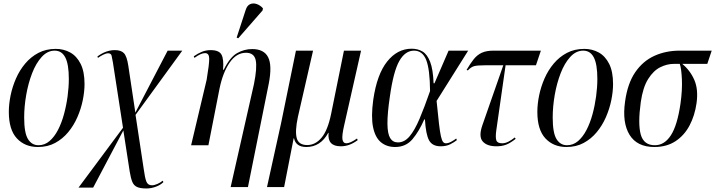

<svg xmlns="http://www.w3.org/2000/svg" viewBox="-20 -823 4053 1088"><path d="M195 10Q121 10 75.5 -39Q30 -88 30 -189Q30 -233 40 -282Q50 -331 70.5 -378Q91 -425 123 -463Q155 -501 198 -523.5Q241 -546 296 -546Q341 -546 378 -525.5Q415 -505 437 -461Q459 -417 459 -347Q459 -304 449 -255Q439 -206 418.5 -159Q398 -112 366.5 -74Q335 -36 292.5 -13Q250 10 195 10ZM198 0Q233 0 260.5 -23.5Q288 -47 308.5 -86.5Q329 -126 342.5 -175.5Q356 -225 363 -277Q370 -329 370 -376Q370 -459 350 -497.5Q330 -536 290 -536Q249 -536 216.5 -500.5Q184 -465 162 -408Q140 -351 128.5 -285Q117 -219 117 -157Q117 -70 138.5 -35Q160 0 198 0Z M810 245Q775 245 756.5 236.5Q738 228 729.5 207Q721 186 715 149L679 -84L508 240H425L677 -99L620 -468Q616 -493 612.5 -507Q609 -521 593 -521Q581 -521 565 -513Q549 -505 535 -495L532 -503Q580 -539 631 -539Q666 -539 682.5 -521.5Q699 -504 707 -451L747 -185L930 -536H1013L748 -172L794 132Q801 185 809.5 206Q818 227 841 227Q854 227 871.5 219.5Q889 212 902 201L906 209Q890 225 863.5 235Q837 245 810 245Z M1287 237 1419 -346Q1438 -440 1429 -482Q1420 -524 1374 -524Q1320 -524 1281.5 -468.5Q1243 -413 1224 -321L1161 0H1063L1151 -371Q1166 -460 1165.5 -491Q1165 -522 1142 -522Q1118 -522 1082 -495L1078 -504Q1101 -520 1124 -529.5Q1147 -539 1174 -539Q1221 -539 1235 -513.5Q1249 -488 1244 -428H1248Q1283 -499 1323.5 -522Q1364 -545 1409 -545Q1476 -545 1499.5 -498.5Q1523 -452 1503 -349L1385 237ZM1330 -606 1321 -610 1372 -766Q1380 -792 1397.5 -799.5Q1415 -807 1435 -800Q1455 -793 1470 -776L1468 -764Z M1493 237 1573 -126 1657 -536H1754L1668 -160Q1651 -80 1661.5 -40.5Q1672 -1 1721 -1Q1767 -1 1802 -42.5Q1837 -84 1856 -176L1929 -536H2026L1931 -116Q1917 -56 1920.5 -33.5Q1924 -11 1943 -11Q1964 -11 2003 -38L2007 -29Q1986 -13 1962 -3.5Q1938 6 1911 6Q1834 6 1842 -70H1840Q1796 10 1716 10Q1657 10 1646 -39H1644L1590 237Z M2219 10Q2171 10 2138.5 -17Q2106 -44 2094 -102.5Q2082 -161 2095 -257Q2116 -402 2174 -474.5Q2232 -547 2313 -547Q2348 -547 2374.5 -531Q2401 -515 2417.5 -472.5Q2434 -430 2437 -351H2442L2522 -536H2633L2454 -251Q2462 -171 2467.5 -123Q2473 -75 2478.5 -51Q2484 -27 2490.5 -19Q2497 -11 2507 -11Q2521 -11 2538 -20.5Q2555 -30 2565 -38L2569 -29Q2554 -17 2531.5 -5.5Q2509 6 2477 6Q2430 6 2411.5 -27.5Q2393 -61 2388 -146H2384Q2355 -79 2317.5 -34.5Q2280 10 2219 10ZM2235 -16Q2272 -16 2301 -50.5Q2330 -85 2357.5 -150Q2385 -215 2417 -307Q2416 -431 2395 -483.5Q2374 -536 2326 -536Q2276 -536 2242.5 -477Q2209 -418 2189 -274Q2175 -179 2175.5 -122Q2176 -65 2191 -40.5Q2206 -16 2235 -16Z M2793 6Q2739 6 2715 -22Q2691 -50 2714 -115L2832 -453H2727Q2686 -453 2668 -448.5Q2650 -444 2631 -424L2624 -427Q2645 -463 2664.5 -487.5Q2684 -512 2710 -524Q2736 -536 2776 -536H3045L3017 -453H2845L2792 -82Q2787 -45 2792.5 -28Q2798 -11 2826 -11Q2843 -11 2861.5 -20.5Q2880 -30 2897 -44L2902 -36Q2870 -11 2846.5 -2.5Q2823 6 2793 6Z M3190 10Q3116 10 3070.5 -39Q3025 -88 3025 -189Q3025 -233 3035 -282Q3045 -331 3065.5 -378Q3086 -425 3118 -463Q3150 -501 3193 -523.5Q3236 -546 3291 -546Q3336 -546 3373 -525.5Q3410 -505 3432 -461Q3454 -417 3454 -347Q3454 -304 3444 -255Q3434 -206 3413.5 -159Q3393 -112 3361.5 -74Q3330 -36 3287.5 -13Q3245 10 3190 10ZM3193 0Q3228 0 3255.5 -23.5Q3283 -47 3303.5 -86.5Q3324 -126 3337.5 -175.5Q3351 -225 3358 -277Q3365 -329 3365 -376Q3365 -459 3345 -497.5Q3325 -536 3285 -536Q3244 -536 3211.5 -500.5Q3179 -465 3157 -408Q3135 -351 3123.5 -285Q3112 -219 3112 -157Q3112 -70 3133.5 -35Q3155 0 3193 0Z M3688 10Q3590 10 3547.5 -59Q3505 -128 3522 -247Q3536 -350 3579.5 -413.5Q3623 -477 3688 -506.5Q3753 -536 3831 -536H4013L3988 -461H3846Q3891 -424 3914.5 -370Q3938 -316 3927 -238Q3917 -168 3887.5 -112Q3858 -56 3808 -23Q3758 10 3688 10ZM3691 0Q3745 0 3781.5 -56Q3818 -112 3836 -235Q3847 -313 3844 -375Q3841 -437 3832 -461H3798Q3760 -461 3721.5 -442Q3683 -423 3653 -375.5Q3623 -328 3611 -244Q3594 -121 3611 -60.5Q3628 0 3691 0Z"/></svg>

Font: Noto Serif Display Condensed
Style: Italic
Weight: 400
Width: 3
Italic angle: -12°
Designer: Monotype Design Team
Foundry: Monotype Imaging Inc.
Version: Version 2.009